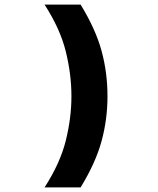

<svg xmlns="http://www.w3.org/2000/svg" viewBox="-20 -718 690 836"><path d="M331 98H174Q242 -7 266.5 -106Q291 -205 291 -299Q291 -394 266.5 -493.5Q242 -593 174 -698H331Q397 -590 422.5 -495.5Q448 -401 448 -299Q448 -199 422.5 -104.5Q397 -10 331 98Z"/></svg>

Font: Azeret Mono
Style: Bold
Weight: 700
Designer: Martin Vácha
Foundry: Displaay
Version: Version 1.002